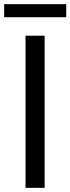

<svg xmlns="http://www.w3.org/2000/svg" viewBox="-22 -905 339 925"><path d="M101 0H193V-733H101ZM-2 -822H297V-885H-2Z"/></svg>

Font: Noto Sans KR
Style: Regular
Weight: 400
Designer: Ryoko NISHIZUKA 西塚涼子 (kana, bopomofo & ideographs); Paul D. Hunt (Latin, Greek & Cyrillic); Sandoll Communications 산돌커뮤니
Foundry: Adobe
Version: Version 2.004;hotconv 1.0.118;makeotfexe 2.5.65603